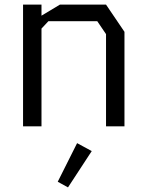

<svg xmlns="http://www.w3.org/2000/svg" viewBox="-20 -548 640 833"><path d="M80 -528V0H160V-424L190 -456H402L440 -400V0H520V-410L440 -528H240L160 -480V-528ZM230.5 240.5 275 265 378 107.5 314.5 73Z"/></svg>

Font: Kode Mono
Style: Regular
Weight: 400
Monospace: yes
Designer: Isa Ozler
Foundry: Kadena LLC
Version: Version 1.000;gftools[0.9.28]